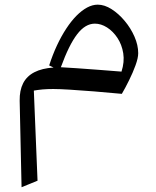

<svg xmlns="http://www.w3.org/2000/svg" viewBox="-20 -427 668 821"><path d="M209 -138.3Q159.5 -134.9 126.9 -118.1Q94.3 -101.2 78.9 -70.9Q63.4 -40.5 64.1 3.7L72.2 373.6L140.5 345.7L124.7 -39.6Q142 -42.7 162.1 -44.6Q182.2 -46.4 207.8 -46.4Q232.8 -46.4 278.5 -43.6Q324.1 -40.8 381.8 -36.2Q439.5 -31.6 501 -25.7Q515.7 -50.7 531.9 -83.6Q548.2 -116.5 559.6 -147.9Q571 -179.3 571 -199.5Q571 -233.8 555.1 -270.2Q539.2 -306.6 513.2 -337.6Q487.2 -368.7 457 -387.9Q426.8 -407.1 397.9 -407.1Q375.7 -407.1 352.7 -394.9Q329.8 -382.6 307.1 -359.8Q284.5 -336.9 263.4 -304.8Q242.3 -272.7 223.7 -233Q205.1 -193.2 190.3 -147.2ZM240.2 -139.5Q275 -235.1 309.8 -280.5Q344.6 -325.9 385.6 -325.9Q412 -325.9 437.7 -309.6Q463.4 -293.2 482.2 -264.8Q501 -236.3 507 -199.3Q512.9 -162.2 499.5 -120.8Q454.4 -124.4 403.8 -128.3Q353.3 -132.2 309.4 -135.2Q265.5 -138.3 240.2 -139.5Z"/></svg>

Font: Pinar FD VF
Style: Regular
Weight: 300
Designer: Amin Abedi
Version: Version 2.000